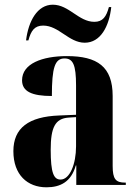

<svg xmlns="http://www.w3.org/2000/svg" viewBox="-20 -788 581 818"><path d="M341 -606C408 -606 445 -675 454 -758H444C433 -717 418 -695 382 -695C315 -695 274 -768 205 -768C139 -768 101 -698 91 -616H101C112 -657 127 -679 164 -679C231 -679 273 -606 341 -606ZM178 10C237 10 283 -13 303 -83H305V0H516V-10H513C473 -10 460 -25 460 -81V-379C460 -504 395 -549 265 -549C160 -549 74 -517 74 -446C74 -398 116 -379 201 -379C201 -501 214 -539 255 -539C291 -539 304 -512 304 -424V-299L232 -296C102 -291 37 -243 37 -144C37 -43 97 10 178 10ZM238 -23C209 -23 196 -51 196 -150C196 -245 215 -283 272 -287L304 -289V-165C304 -88 277 -23 238 -23Z"/></svg>

Font: Noto Serif Display Condensed ExtraBold
Style: Regular
Weight: 800
Width: 3
Designer: Monotype Design Team
Foundry: Monotype Imaging Inc.
Version: Version 2.009